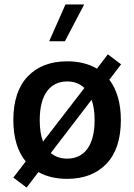

<svg xmlns="http://www.w3.org/2000/svg" viewBox="-20 -806 608 871"><path d="M203.1 -618.7H274.4L361.8 -785.6H276.9ZM154.3 -25.4C190.9 -4.9 234.4 5.4 284.7 5.4C359.9 5.4 419.4 -17.6 462.9 -63C506.3 -108.4 528.3 -174.8 528.3 -261.2C528.3 -337.4 510.7 -398.4 476.1 -444.3L529.3 -514.2L469.2 -559.6L419.9 -494.6C382.3 -516.6 337.4 -527.8 284.7 -527.8C209 -527.8 149.4 -504.9 106 -459.5C62.5 -414.1 40.5 -347.7 40.5 -261.2C40.5 -181.2 60.1 -118.2 96.7 -73.7L40.5 -0.5L100.6 44.9ZM284.7 -436.5C316.4 -436.5 342.3 -426.8 362.8 -406.7L175.3 -163.6C165 -190.4 160.2 -222.7 160.2 -261.2C160.2 -378.4 208.5 -436.5 284.7 -436.5ZM409.2 -261.2C409.2 -144 361.3 -86.4 284.7 -86.4C254.9 -86.4 230.5 -94.7 210.4 -111.8L395.5 -353.5C404.8 -327.6 409.2 -296.9 409.2 -261.2Z"/></svg>

Font: Estedad SemiBold
Style: Regular
Weight: 600
Designer: Amin Abedi
Version: Version 7.3